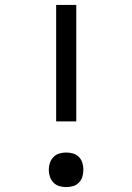

<svg xmlns="http://www.w3.org/2000/svg" viewBox="-20 -755 540 783"><path d="M209 -260V-735H291V-260ZM250 8Q236 8 222 4Q208 0 198 -10.5Q188 -21 183.5 -34.5Q179 -48 179 -63Q179 -77 183.5 -90.5Q188 -104 198 -114.5Q208 -125 222 -129Q236 -133 250 -133Q264 -133 278 -129Q292 -125 302 -114.5Q312 -104 316 -90.5Q320 -77 320 -63Q320 -48 316 -34.5Q312 -21 302 -10.5Q292 0 278 4Q264 8 250 8Z"/></svg>

Font: Iosevka Etoile
Style: Regular
Weight: 400
Designer: Belleve Invis
Foundry: Belleve Invis
Version: Version 33.2.4